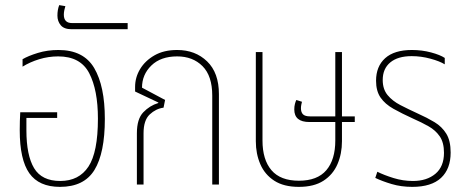

<svg xmlns="http://www.w3.org/2000/svg" viewBox="-20 -720 1817 749"><path d="M214 9Q132 9 94.5 -44Q57 -97 57 -212Q57 -227 57.5 -248Q58 -269 59 -282H203V-260H83V-212Q83 -114 113 -64Q143 -14 215 -14Q288 -14 325 -70Q362 -126 362 -257Q362 -369 328 -434.5Q294 -500 207 -500Q169 -500 133 -489Q97 -478 68 -460V-489Q90 -502 127.5 -513.5Q165 -525 208 -525Q306 -525 347.5 -454.5Q389 -384 389 -256Q389 -123 348.5 -57Q308 9 214 9Z M259 -606Q230 -606 217 -621.5Q204 -637 204 -659Q204 -682 211 -700L235 -696Q233 -690 231 -680.5Q229 -671 229 -663Q229 -630 261 -630H478V-606Z M514 0V-200Q514 -256 539 -282Q564 -308 597 -318L598 -320L507 -363V-381Q507 -418 526.5 -450.5Q546 -483 582.5 -504Q619 -525 671 -525Q742 -525 788 -480.5Q834 -436 834 -353V0H808V-347Q808 -424 770 -462Q732 -500 671 -500Q607 -500 570.5 -464.5Q534 -429 534 -378L624 -330L618 -300Q588 -296 564 -273.5Q540 -251 540 -200V0Z M1146 9Q1087 9 1050 -15Q1013 -39 995.5 -79.5Q978 -120 978 -169V-517H1004V-172Q1004 -97 1039 -56Q1074 -15 1146 -15Q1218 -15 1253 -56Q1288 -97 1288 -172V-244H1187Q1128 -244 1128 -293Q1128 -305 1130.5 -314.5Q1133 -324 1136 -330L1158 -323Q1157 -319 1155.5 -312Q1154 -305 1154 -298Q1154 -282 1162 -274Q1170 -266 1190 -266H1288V-517H1314V-266H1364V-244H1314V-169Q1314 -120 1296.5 -79.5Q1279 -39 1242 -15Q1205 9 1146 9Z M1588 9Q1545 9 1508 -2Q1471 -13 1444 -26L1452 -50Q1478 -37 1515 -25.5Q1552 -14 1591 -14Q1645 -14 1678.5 -42Q1712 -70 1712 -124Q1712 -164 1695.5 -188Q1679 -212 1651.5 -227.5Q1624 -243 1592 -257Q1548 -277 1515 -295.5Q1482 -314 1464.5 -339.5Q1447 -365 1447 -405Q1447 -461 1482.5 -493Q1518 -525 1587 -525Q1626 -525 1661.5 -515.5Q1697 -506 1715 -494V-469Q1696 -481 1659.5 -491Q1623 -501 1586 -501Q1532 -501 1502.5 -476.5Q1473 -452 1473 -408Q1473 -372 1492 -349Q1511 -326 1542 -310Q1573 -294 1610 -277Q1646 -261 1675 -243.5Q1704 -226 1721 -198.5Q1738 -171 1738 -125Q1738 -61 1700.5 -26Q1663 9 1588 9Z"/></svg>

Font: Noto Sans Thai UI Cond Thin
Style: Regular
Weight: 100
Width: 3
Designer: Monotype Design Team
Foundry: Monotype Imaging Inc.
Version: Version 2.000